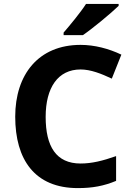

<svg xmlns="http://www.w3.org/2000/svg" viewBox="-20 -954 677 984"><path d="M588 -924V-934H421C392 -889 338 -824 306 -787V-774H405C456 -809 550 -887 588 -924ZM393 -598C445 -598 500 -576 553 -551L602 -674C537 -705 464 -724 393 -724C177 -724 58 -572 58 -356C58 -136 158 10 379 10C455 10 512 -1 575 -27V-154C507 -130 451 -116 393 -116C268 -116 214 -203 214 -355C214 -505 277 -598 393 -598Z"/></svg>

Font: Noto Sans Bassa Vah
Style: Bold
Weight: 700
Designer: Monotype Design Team
Foundry: Monotype Imaging Inc.
Version: Version 2.002